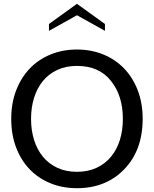

<svg xmlns="http://www.w3.org/2000/svg" viewBox="-20 -974 808 1008"><path d="M632 -85Q536 14 384 14Q308 14 244.5 -12Q181 -38 135.5 -85.5Q90 -133 64.5 -200Q39 -267 39 -350Q39 -433 65 -500Q91 -567 136.5 -614.5Q182 -662 245.5 -688Q309 -714 384 -714Q459 -714 522.5 -688Q586 -662 632 -614Q678 -566 703.5 -499Q729 -432 729 -350Q729 -185 632 -85ZM562 -550Q500 -628 384 -628Q326 -628 281 -607Q236 -586 205.5 -549Q175 -512 159 -461Q143 -410 143 -350Q143 -290 159 -239Q175 -188 205.5 -151Q236 -114 281 -93Q326 -72 384 -72Q442 -72 487 -93Q532 -114 563 -151.5Q594 -189 609.5 -239.5Q625 -290 625 -350Q625 -472 562 -550ZM531 -812 384 -894 237 -812V-848L384 -954L531 -848Z"/></svg>

Font: Cabin
Style: Regular
Weight: 400
Designer: Pablo Impallari
Foundry: Pablo Impallari
Version: Version 1.007